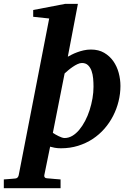

<svg xmlns="http://www.w3.org/2000/svg" viewBox="-116 -757 677 996"><path d="M369.1 -307.1Q369.1 -328.1 367.2 -349.9Q365.2 -371.6 358.9 -389.4Q352.5 -407.2 340.6 -418.7Q328.6 -430.2 309.1 -430.2Q298.3 -430.2 285.9 -424.3Q273.4 -418.5 261 -409.9Q248.5 -401.4 237.5 -392.1Q226.6 -382.8 219.2 -376L158.2 -67.9Q164.1 -64 171.9 -59.3Q179.7 -54.7 188 -50.8Q196.3 -46.9 204.3 -43.9Q212.4 -41 219.2 -41Q240.2 -41 259.5 -52.5Q278.8 -64 295.4 -84Q312 -104 325.7 -130.1Q339.4 -156.2 348.9 -186Q358.4 -215.8 363.8 -246.8Q369.1 -277.8 369.1 -307.1ZM508.8 -311Q508.8 -271 499 -231.4Q489.3 -191.9 470.9 -156Q452.6 -120.1 425.8 -89.4Q398.9 -58.6 364.7 -36.1Q330.6 -13.7 289.1 -0.7Q247.6 12.2 200.2 12.2Q181.6 12.2 167.7 9.5Q153.8 6.8 144 3.9L113.8 151.9Q112.3 158.7 116.5 163.3Q120.6 168 128.9 168Q135.7 168.5 146 169.4Q154.8 170.4 167.7 171.4Q180.7 172.4 198.2 173.8V219.2H-96.2V173.8Q-88.4 172.9 -77.9 172.4Q-67.4 171.9 -58.1 170.9Q-47.4 169.9 -36.1 168.9Q-28.3 168 -24.4 163.3Q-20.5 158.7 -19 151.9L139.2 -661.1L56.2 -669.9V-705.1L221.2 -736.8H288.1L235.8 -462.9Q243.7 -467.3 256.1 -473.6Q268.6 -480 284.2 -485.8Q299.8 -491.7 317.9 -495.8Q335.9 -500 356 -500Q395.5 -500 424.3 -483.2Q453.1 -466.3 471.9 -439.5Q490.7 -412.6 499.8 -378.9Q508.8 -345.2 508.8 -311Z"/></svg>

Font: Charis SIL
Style: Bold Italic
Weight: 700
Italic angle: -11°
Foundry: SIL International
Version: Version 4.112